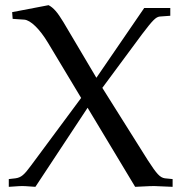

<svg xmlns="http://www.w3.org/2000/svg" viewBox="-20 -720 706 743"><path d="M648 -27 618 -30C599 -33 587 -46 552 -100L376 -380L530 -588C571 -642 583 -654 598 -656L639 -659V-689H538L353 -419L225 -635C202 -673 187 -690 168 -700L27 -673L29 -647L74 -644C98 -642 133 -609 166 -554L294 -341L99 -78C74 -44 62 -33 40 -30L14 -27V3C58 0 58 0 66 0C74 0 74 0 117 3L319 -303L503 3C565 0 565 0 577 0C582 0 605 1 648 3Z"/></svg>

Font: Asana Math
Style: Regular
Weight: 400
Version: Version 000.958